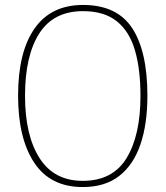

<svg xmlns="http://www.w3.org/2000/svg" viewBox="-20 -745 669 775"><path d="M314 10Q183 10 118 -88.5Q53 -187 53 -359Q53 -535 119.5 -630Q186 -725 315 -725Q452 -725 513.5 -631.5Q575 -538 575 -358Q575 -245 547 -162.5Q519 -80 461.5 -35Q404 10 314 10ZM314 -15Q435 -15 491 -107Q547 -199 547 -358Q547 -466 524.5 -542.5Q502 -619 451 -659.5Q400 -700 315 -700Q196 -700 138.5 -610Q81 -520 81 -358Q81 -199 139.5 -107Q198 -15 314 -15Z"/></svg>

Font: Noto Serif Bengali SemiCondensed Thin
Style: Regular
Weight: 100
Width: 4
Designer: Juan Bruce, Universal Thirst, Indian Type Foundry and the Monotype Design Team.
Foundry: Monotype Imaging Inc.
Version: Version 2.003; ttfautohint (v1.8.4.7-5d5b)